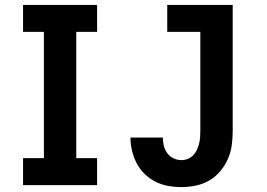

<svg xmlns="http://www.w3.org/2000/svg" viewBox="-20 -755 1090 783"><path d="M74 0V-110H159V-625H74V-735H376V-625H291V-110H376V0ZM720 8Q692 8 665 3Q638 -2 614 -14Q590 -26 570 -45.5Q550 -65 537.5 -89Q525 -113 518.5 -140Q512 -167 512 -194H644Q644 -178 648 -161Q652 -144 662 -130.5Q672 -117 687.5 -109.5Q703 -102 720 -102Q733 -102 745.5 -107Q758 -112 767.5 -121.5Q777 -131 782.5 -143Q788 -155 791.5 -168Q795 -181 796 -194.5Q797 -208 797 -221V-625H662V-735H929V-221Q929 -191 925 -162Q921 -133 909 -106Q897 -79 877.5 -56Q858 -33 832.5 -18.5Q807 -4 778 2Q749 8 720 8Z"/></svg>

Font: Iosevka Etoile Extrabold
Style: Regular
Weight: 800
Designer: Belleve Invis
Foundry: Belleve Invis
Version: Version 22.1.2; ttfautohint (v1.8.4)